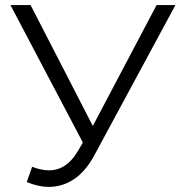

<svg xmlns="http://www.w3.org/2000/svg" viewBox="-20 -720 720 753"><path d="M668 -700 350 -111Q316 -48 270.5 -17.5Q225 13 171 13Q131 13 85 -6L106 -66Q142 -52 172 -52Q241 -52 285 -127L305 -161L21 -700H100L344 -226L594 -700Z"/></svg>

Font: Montserrat-Regular
Style: Regular
Weight: 400
Version: Version 7.200